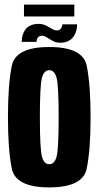

<svg xmlns="http://www.w3.org/2000/svg" viewBox="-20 -809 430 833"><path d="M193.5 4Q339.5 4 356.2 -77.5Q373 -159 373 -300.5Q373 -442.5 356.2 -523.8Q339.5 -605 193.5 -605Q48 -605 31.2 -523.8Q14.5 -442.5 14.5 -300.5Q14.5 -159 31.2 -77.5Q48 4 193.5 4ZM193.5 -96.5Q171 -96.5 162 -129.5Q153 -162.5 153 -300Q153 -438.5 162 -471.5Q171 -504.5 193.5 -504.5Q216.5 -504.5 225.5 -471.5Q234.5 -438.5 234.5 -300Q234.5 -162.5 225.5 -129.5Q216.5 -96.5 193.5 -96.5ZM240.5 -623.5Q259.5 -623.5 272 -628.8Q284.5 -634 292.8 -642.8Q301 -651.5 305.8 -661.8Q310.5 -672 312.8 -683.2Q315 -694.5 314 -703.5H250.5Q250.5 -698.5 248.2 -692Q246 -685.5 240.5 -681.2Q235 -677 226.5 -677Q218.5 -677 210.2 -681.2Q202 -685.5 192.8 -691.2Q183.5 -697 172.8 -701.2Q162 -705.5 148.5 -705.5Q130 -705.5 117 -700.5Q104 -695.5 95.8 -687.5Q87.5 -679.5 82.8 -668.8Q78 -658 76.2 -647.5Q74.5 -637 74 -627.5H138.5Q138.5 -632.5 140.5 -639Q142.5 -645.5 148 -649.8Q153.5 -654 163 -654Q170.5 -654 178.8 -649.2Q187 -644.5 196.2 -638.8Q205.5 -633 216 -628.2Q226.5 -623.5 240.5 -623.5ZM84 -737.5H302.5V-789H84Z"/></svg>

Font: Anybody ExtraCondensed
Style: Bold
Weight: 700
Width: 2
Version: Version 1.113;gftools[0.9.25]